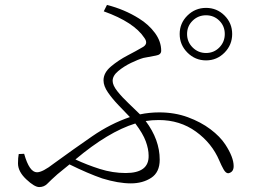

<svg xmlns="http://www.w3.org/2000/svg" viewBox="-20 -759 1040 779"><path d="M709 -621Q709 -665 740.5 -696Q772 -727 816 -727Q860 -727 891 -696Q922 -665 922 -621Q922 -577 891 -545.5Q860 -514 816 -514Q772 -514 740.5 -545.5Q709 -577 709 -621ZM739 -621Q739 -589 761.5 -566.5Q784 -544 816 -544Q848 -544 870 -566.5Q892 -589 892 -621Q892 -653 870 -675Q848 -697 816 -697Q784 -697 761.5 -675Q739 -653 739 -621ZM78 -135Q99 -60 130 -60Q153 -60 199 -96Q280 -155 354 -206Q428 -257 507 -284Q485 -307 460.5 -332.5Q436 -358 418 -384Q400 -410 400 -433Q400 -464 430.5 -489.5Q461 -515 497.5 -534Q534 -553 556 -566Q584 -580 566 -605Q524 -669 401 -713L414 -739Q485 -721 544 -684Q583 -660 608.5 -625.5Q634 -591 634 -553Q634 -537 612.5 -533.5Q591 -530 562 -524Q541 -518 512 -504Q483 -490 460 -471Q437 -452 437 -431Q437 -413 456 -389Q475 -365 501 -340.5Q527 -316 548 -295Q586 -303 626 -303Q689 -303 742 -283.5Q795 -264 834 -234.5Q873 -205 894 -173Q928 -121 928 -85Q928 -60 906 -56Q896 -56 887 -72Q878 -88 870 -107Q840 -178 775 -225Q710 -272 624 -272Q597 -272 571 -268Q628 -192 628 -111Q628 -60 593.5 -37.5Q559 -15 511 -15Q460 -15 395 -35Q337 -55 262 -92L213 -52Q186 -28 172.5 -14Q159 0 139 0Q120 0 86.5 -31.5Q53 -63 53 -96Q53 -119 56 -134ZM529 -258Q419 -224 286 -112Q333 -90 385 -73.5Q437 -57 490 -57Q585 -57 583 -128Q583 -154 571.5 -185.5Q560 -217 529 -258Z"/></svg>

Font: Minh Nguyen ExtraLight
Style: Regular
Weight: 250
Designer: Ryoko NISHIZUKA 西塚涼子 (kana & ideographs); Frank Grießhammer (Latin, Greek & Cyrillic); Wenlong ZHANG 张文龙 (bopomofo); San
Foundry: Adobe
Version: Version 1.100;July 7, 2023;FontCreator 14.0.0.2814 64-bit